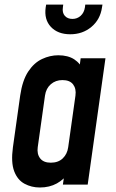

<svg xmlns="http://www.w3.org/2000/svg" viewBox="-20 -800 502 832"><path d="M152.5 12.5Q116.5 12.5 86.2 -3.8Q56 -20 41.5 -58Q27 -96 36 -162L67.5 -386Q77 -451.5 102.2 -489.8Q127.5 -528 162 -544.2Q196.5 -560.5 232.5 -560.5Q274.5 -560.5 301.8 -542.8Q329 -525 341 -493L319 -468L329.5 -547.5H437L360 0H252.5L264 -79.5L279.5 -55Q258.5 -23 226.5 -5.2Q194.5 12.5 152.5 12.5ZM200 -95Q232.5 -95 252 -113.8Q271.5 -132.5 275.5 -162L307 -386Q311 -415.5 296.8 -434.2Q282.5 -453 250.5 -453Q221 -453 200.2 -435Q179.5 -417 175 -386L143.5 -162Q139.5 -132.5 154 -113.8Q168.5 -95 200 -95ZM284.5 -651.5Q230.5 -651.5 200.5 -683.5Q170.5 -715.5 178 -768L180 -780H254L252.5 -768Q249 -745 260.8 -731.5Q272.5 -718 294 -718Q314.5 -718 329.5 -731.5Q344.5 -745 348 -768L349.5 -780H424L422 -768Q414.5 -715.5 376.2 -683.5Q338 -651.5 284.5 -651.5Z"/></svg>

Font: Mohave Light SemiBold
Style: Italic
Weight: 600
Italic angle: -8°
Version: Version 2.003